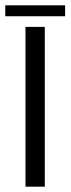

<svg xmlns="http://www.w3.org/2000/svg" viewBox="-42 -701 265 721"><path d="M53.7 0V-600H126.2V0ZM-22.2 -681H202.5V-640H-22.2Z"/></svg>

Font: Big Shoulders Stencil Display SC Thin
Style: Regular
Weight: 100
Designer: Patric King
Foundry: XO Type Co
Version: Version 2.001